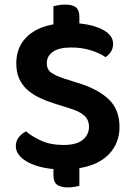

<svg xmlns="http://www.w3.org/2000/svg" viewBox="-20 -723 584 837"><path d="M368 -170Q368 -201 347 -219.5Q326 -238 283 -251L219 -271Q181 -283 150 -298Q119 -313 97 -333.5Q75 -354 63 -381.5Q51 -409 51 -447Q51 -515 93.5 -559Q136 -603 213 -617V-696Q221 -698 234.5 -700.5Q248 -703 264 -703Q296 -703 311 -691Q326 -679 326 -650V-621Q392 -614 432.5 -591Q473 -568 473 -532Q473 -512 463.5 -497.5Q454 -483 440 -474Q416 -491 376.5 -503.5Q337 -516 290 -516Q238 -516 211 -497.5Q184 -479 184 -447Q184 -421 202.5 -407Q221 -393 261 -380L318 -362Q405 -336 453 -291Q501 -246 501 -169Q501 -100 456 -52Q411 -4 326 10V87Q318 89 305 91.5Q292 94 276 94Q244 94 228.5 82Q213 70 213 41V14Q139 7 94 -20.5Q49 -48 49 -86Q49 -109 62.5 -125.5Q76 -142 94 -150Q119 -128 160 -109.5Q201 -91 256 -91Q314 -91 341 -113.5Q368 -136 368 -170Z"/></svg>

Font: Baloo 2 Latin SemiBold
Style: Regular
Weight: 400
Designer: Sarang Kulkarni and Ek Type
Foundry: Ek Type
Version: Version 1.001